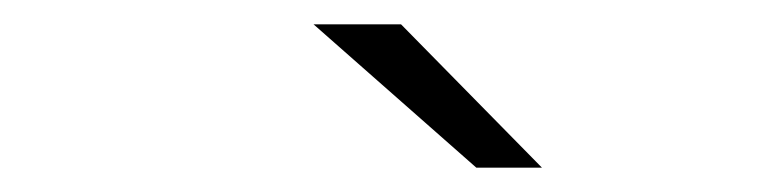

<svg xmlns="http://www.w3.org/2000/svg" viewBox="-20 -745 640 158"><path d="M372 -607 238 -725H310L426 -607Z"/></svg>

Font: Montserrat Thin Light
Style: Italic
Weight: 300
Italic angle: -11.3°
Version: Version 9.000